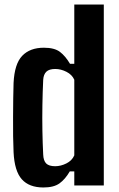

<svg xmlns="http://www.w3.org/2000/svg" viewBox="-20 -820 528 849"><path d="M172 9Q109 9 76.5 -27.2Q44 -63.5 40 -147Q38.5 -177 38 -217.8Q37.5 -258.5 37.8 -302Q38 -345.5 38.5 -385.2Q39 -425 40 -453Q44 -537.5 78.2 -573.2Q112.5 -609 174 -609Q220.5 -609 244.8 -590.8Q269 -572.5 289.5 -538H308.5V-800H439V0H308.5V-62H288.5Q268.5 -27.5 243.2 -9.2Q218 9 172 9ZM224 -85Q249 -85 273.8 -97.5Q298.5 -110 308.5 -133V-467.5Q298.5 -490 273.8 -502.5Q249 -515 224.5 -515Q197.5 -515 185 -503Q172.5 -491 171 -467Q168.5 -413.5 167.5 -355.5Q166.5 -297.5 167.5 -241.5Q168.5 -185.5 171 -137Q172 -109.5 184.2 -97.2Q196.5 -85 224 -85Z"/></svg>

Font: Big Shoulders
Style: Bold
Weight: 700
Designer: Patric King
Foundry: XO Type Co
Version: Version 2.002